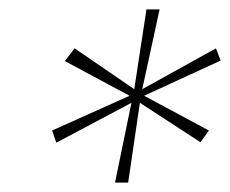

<svg xmlns="http://www.w3.org/2000/svg" viewBox="-20 -751 490 409"><path d="M225 -362 260 -532 100 -447 91 -473 256 -547 118 -621 139 -648 266 -561 292 -731H320L283 -561L440 -648L450 -622L287 -547L425 -473L407 -448L278 -532L253 -362Z"/></svg>

Font: DM Sans 16pt Thin
Style: Italic
Weight: 250
Italic angle: -10°
Version: Version 4.004;gftools[0.9.30]